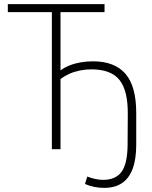

<svg xmlns="http://www.w3.org/2000/svg" viewBox="-20 -725 737 933"><path d="M486 188Q461 188 437 183Q413 178 393 169L404 133Q425 141 444.5 145Q464 149 481 149Q542 149 570.5 110Q599 71 600 -19L601 -170Q602 -284 561 -336Q520 -388 424 -388Q396 -388 368.5 -382.5Q341 -377 317.5 -366.5Q294 -356 274 -341V0H232V-666H18V-705H488V-666H274V-383Q293 -397 318 -407Q343 -417 372 -422Q401 -427 432 -427Q537 -427 589.5 -366.5Q642 -306 642 -176V-21Q642 49 624.5 95.5Q607 142 572.5 165Q538 188 486 188Z"/></svg>

Font: Nunito Sans 10pt Condensed ExtraLight
Style: Regular
Weight: 250
Width: 3
Designer: Vernon Adams
Foundry: Vernon Adams
Version: Version 3.101;gftools[0.9.27]